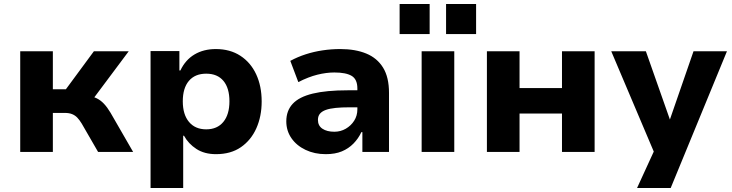

<svg xmlns="http://www.w3.org/2000/svg" viewBox="-20 -759 3655 959"><path d="M81 0V-503H244V-313H309L449 -503H623L431 -246L415 -281Q442 -278 462 -268.5Q482 -259 499 -241Q516 -223 532 -196L645 0H470L388 -142Q377 -160 366 -171.5Q355 -183 340 -189Q325 -195 304 -195H244V0Z M732 180V-504H876V-407H881Q906 -460 951.5 -487Q997 -514 1058 -514Q1129 -514 1180.5 -480.5Q1232 -447 1259.5 -388Q1287 -329 1287 -252Q1287 -178 1260.5 -118.5Q1234 -59 1183.5 -24Q1133 11 1059 11Q1001 11 961 -15Q921 -41 899 -81H895V180ZM1010 -113Q1065 -113 1095.5 -150Q1126 -187 1126 -253Q1126 -319 1096 -355Q1066 -391 1010 -391Q954 -391 923.5 -355Q893 -319 893 -253Q893 -187 924 -150Q955 -113 1010 -113Z M1607 11Q1551 11 1506 -10.5Q1461 -32 1435.5 -69Q1410 -106 1410 -153Q1410 -206 1442 -240.5Q1474 -275 1542 -291.5Q1610 -308 1717 -308H1786V-223H1726Q1686 -223 1656.5 -220Q1627 -217 1607.5 -210Q1588 -203 1578 -191Q1568 -179 1568 -160Q1568 -131 1590.5 -116Q1613 -101 1650 -101Q1681 -101 1707 -116Q1733 -131 1749 -156Q1765 -181 1765 -213V-317Q1765 -363 1736.5 -380Q1708 -397 1650 -397Q1610 -397 1565.5 -386Q1521 -375 1470 -349L1430 -455Q1467 -475 1507.5 -488Q1548 -501 1591.5 -507.5Q1635 -514 1680 -514Q1755 -514 1809.5 -491.5Q1864 -469 1893.5 -421Q1923 -373 1923 -295V0H1790V-99H1785Q1770 -67 1745.5 -42Q1721 -17 1687.5 -3Q1654 11 1607 11Z M2086 0V-503H2249V0ZM2208 -589V-739H2358V-589ZM1976 -589V-739H2126V-589Z M2412 0V-503H2575V-319H2787V-503H2950V0H2787V-192H2575V0Z M3162 180 3267 -49V49L3033 -503H3206L3326 -162L3444 -503H3611L3330 180Z"/></svg>

Font: Nunito Sans 7pt ExtraBold
Style: Regular
Weight: 800
Designer: Vernon Adams
Foundry: Vernon Adams
Version: Version 3.101;gftools[0.9.27]